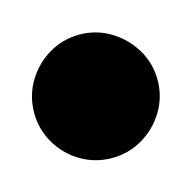

<svg xmlns="http://www.w3.org/2000/svg" viewBox="-81 -792 263 263"><g transform="rotate(-15 50.5 -660.5)"><path d="M-37.3 -660Q-37.3 -636.3 -25.5 -616.3Q-13.7 -596.3 6.3 -584.5Q26.3 -572.7 50 -572.7Q73.7 -572.7 93.7 -584.5Q113.7 -596.3 125.7 -616.3Q137.7 -636.3 137.7 -660Q137.7 -683.7 125.7 -703.7Q113.7 -723.7 93.7 -735.7Q73.7 -747.7 50 -747.7Q26.3 -747.7 6.3 -735.7Q-13.7 -723.7 -25.5 -703.7Q-37.3 -683.7 -37.3 -660Z"/></g></svg>

Font: Linefont Thin
Style: Regular
Weight: 100
Monospace: yes
Version: Version 3.002;gftools[0.9.33]